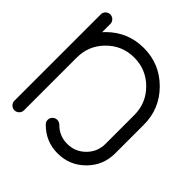

<svg xmlns="http://www.w3.org/2000/svg" viewBox="-201 -943 1106 1106"><g transform="rotate(45 351.5 -390.5)"><path d="M117.2 -39.1Q117.2 -22.9 105.7 -11.5Q94.2 0 78.1 0Q62 0 50.5 -11.5Q39.1 -22.9 39.1 -39.1V-742.2Q39.1 -758.3 50.5 -769.8Q62 -781.2 78.1 -781.2Q94.2 -781.2 105.7 -769.8Q117.2 -758.3 117.2 -742.2V-675.3Q123.5 -682.6 130.9 -689.9Q222.2 -781.2 351.6 -781.2Q481 -781.2 572.5 -689.7Q664.1 -598.1 664.1 -468.8V-234.4Q664.1 -137.2 595.5 -68.6Q526.9 0 429.7 0Q332.5 0 264.2 -69.3Q252.4 -80.6 252.4 -96.7Q252.4 -112.8 263.9 -124.3Q275.4 -135.7 291.5 -135.7Q307.6 -135.7 319.3 -124.5Q364.7 -78.1 429.7 -78.1Q494.6 -78.1 540.3 -123.8Q585.9 -169.4 585.9 -234.4V-468.8Q585.9 -565.9 517.3 -634.5Q448.7 -703.1 351.6 -703.1Q254.4 -703.1 185.8 -634.5Q117.2 -565.9 117.2 -468.8Z"/></g></svg>

Font: Comfortaa
Style: Regular
Weight: 400
Designer: Johan Aakerlund - aajohan
Foundry: Johan Aakerlund
Version: Version 2.004 2013